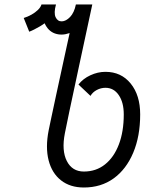

<svg xmlns="http://www.w3.org/2000/svg" viewBox="-20 -820 644 854"><path d="M317.5 -800H390.5Q379.5 -749 351 -716.8Q322.5 -684.5 288.2 -672.5Q254 -660.5 224 -671.2Q194 -682 178.5 -716.5Q170 -710 157.2 -702.5Q144.5 -695 131.5 -688.5Q118.5 -682 110 -679L85.5 -740Q103.5 -745.5 120 -754.8Q136.5 -764 148.8 -776Q161 -788 164.5 -800H229Q218.5 -762 227.5 -743.2Q236.5 -724.5 255 -725Q273.5 -725.5 291.8 -744.5Q310 -763.5 317.5 -800ZM353 14Q292 14 251.5 -17.8Q211 -49.5 196.2 -107Q181.5 -164.5 196.5 -240.5Q197.5 -246 205.8 -285.2Q214 -324.5 229.5 -396.2Q245 -468 267.2 -569.8Q289.5 -671.5 317.5 -800H390.5Q357.5 -646.5 331 -523.5Q304.5 -400.5 288.2 -323Q272 -245.5 268.5 -227Q253.5 -150.5 277.2 -103.8Q301 -57 353 -57Q407.5 -57 447.2 -88.8Q487 -120.5 508.8 -177.8Q530.5 -235 530.5 -311Q530.5 -364.5 508.2 -397Q486 -429.5 449 -429.5Q429 -429.5 410.5 -419.8Q392 -410 382.5 -393.5L329 -444Q349 -470 382 -485.2Q415 -500.5 449 -500.5Q519 -500.5 561.2 -448.5Q603.5 -396.5 603.5 -311Q603.5 -214 572.5 -140.5Q541.5 -67 485.5 -26.5Q429.5 14 353 14Z"/></svg>

Font: Victor Mono Thin
Style: Italic
Weight: 100
Italic angle: -12°
Monospace: yes
Designer: Rune Bjørnerås
Version: Version 1.561;gftools[0.9.30]